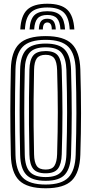

<svg xmlns="http://www.w3.org/2000/svg" viewBox="-20 -1003 491 1032"><path d="M225.4 9Q125.8 9 83 -33.2Q40.3 -75.4 38.3 -170.5Q36.8 -238.9 36.1 -296Q35.4 -353.1 35.5 -405.8Q35.6 -458.6 36.3 -513Q36.9 -567.3 38.3 -630.2Q40.3 -725.2 83.1 -767.1Q126 -809 225.4 -809Q323.3 -809 366 -767Q408.7 -725 411.8 -630.2Q413.7 -563.5 414.7 -505.8Q415.7 -448.2 415.6 -394.4Q415.5 -340.5 414.6 -285.9Q413.6 -231.2 411.8 -170.5Q408.6 -76.1 366.4 -33.5Q324.3 9 225.4 9ZM225.4 -11.1Q311.2 -11.1 347.7 -49.1Q384.2 -87.1 386.8 -171.3Q388.6 -232.5 389.6 -287.2Q390.6 -342 390.6 -395.5Q390.6 -449 389.7 -506.2Q388.8 -563.4 386.8 -629.3Q384.2 -713.6 347.5 -751.2Q310.8 -788.9 225.4 -788.9Q137.9 -788.9 101.5 -751Q65 -713.1 63.2 -629.5Q61.7 -561.3 61.1 -504.2Q60.4 -447.1 60.5 -394.4Q60.6 -341.7 61.3 -287.5Q61.9 -233.3 63.2 -171.1Q65 -87.2 101.5 -49.1Q137.9 -11.1 225.4 -11.1ZM225.4 -31.2Q151.8 -31.2 120.9 -64.3Q89.9 -97.3 88.2 -171.5Q86.7 -239.7 86 -296.9Q85.4 -354.1 85.5 -406.5Q85.6 -459 86.2 -513Q86.9 -567.1 88.2 -629.1Q89.7 -703.3 121 -736Q152.2 -768.8 225.4 -768.8Q298.6 -768.8 329 -735.3Q359.4 -701.8 361.9 -628.5Q363.9 -560.7 364.7 -503.6Q365.6 -446.5 365.6 -393.9Q365.6 -341.4 364.6 -287.5Q363.6 -233.6 361.9 -172.1Q359.4 -99.5 329.4 -65.4Q299.4 -31.2 225.4 -31.2ZM225.4 -51.3Q285.2 -51.3 310 -80.4Q334.9 -109.4 336.9 -172.9Q338.7 -237.3 339.7 -292.3Q340.6 -347.2 340.6 -399.4Q340.6 -451.5 339.7 -506.8Q338.8 -562.1 336.9 -627.6Q334.9 -689 311 -718.8Q287.2 -748.7 225.4 -748.7Q164.2 -748.7 139.4 -720Q114.5 -691.3 113.1 -628.5Q111.6 -561.9 111 -505.3Q110.3 -448.8 110.4 -396.2Q110.5 -343.6 111.2 -289.1Q111.8 -234.7 113.1 -172.1Q114.5 -107.2 140.4 -79.3Q166.2 -51.3 225.4 -51.3ZM225.4 -71.5Q177.7 -71.5 158.5 -95.6Q139.2 -119.7 138.1 -172.5Q136.3 -263.3 135.7 -335.5Q135 -407.7 135.8 -476.9Q136.5 -546.1 138.1 -628.1Q139.2 -680.8 158.5 -704.7Q177.8 -728.5 225.4 -728.5Q273.6 -728.5 292.1 -703.3Q310.5 -678 311.9 -626.7Q313.7 -561.3 314.7 -506.2Q315.7 -451.1 315.7 -399.5Q315.7 -347.9 314.8 -293.1Q313.9 -238.4 311.9 -173.6Q310.3 -121.3 291.5 -96.4Q272.8 -71.5 225.4 -71.5ZM225.4 -91.6Q259.5 -91.6 272.5 -111.9Q285.6 -132.2 287 -174.2Q289 -239.8 289.8 -294.7Q290.7 -349.5 290.7 -401Q290.7 -452.5 289.8 -506.9Q289 -561.4 287 -626.1Q285.6 -670.6 271.8 -689.5Q258.1 -708.4 225.4 -708.4Q192.4 -708.4 178.2 -689.9Q164 -671.5 163.1 -627.5Q161.3 -538.8 160.7 -467.1Q160 -395.3 160.7 -325.7Q161.4 -256.2 163.1 -173.1Q164 -131.1 177.4 -111.3Q190.7 -91.6 225.4 -91.6ZM234.3 -982.9Q308 -982.9 341.7 -950.8Q375.4 -918.8 379.6 -844.7H354.6Q351.3 -908.1 323.3 -935.4Q295.3 -962.8 234.3 -962.8Q173 -962.8 145 -935.4Q116.9 -908.1 114 -844.7H89Q92.6 -918.8 126.3 -950.8Q160 -982.9 234.3 -982.9ZM234.3 -942.7Q282.5 -942.7 304.7 -920Q326.9 -897.2 329.7 -844.7H304.9Q302.6 -886.3 286.2 -904.4Q269.9 -922.6 234.3 -922.6Q198.5 -922.6 182.2 -904.4Q165.8 -886.3 163.7 -844.7H138.9Q141.5 -897.2 163.5 -920Q185.6 -942.7 234.3 -942.7ZM234.3 -902.4Q257 -902.4 267.6 -889.1Q278.2 -875.7 279.9 -844.7H258.2Q258.5 -864.7 252.1 -873.5Q245.6 -882.3 234.3 -882.3Q223.2 -882.3 216.8 -873.5Q210.3 -864.7 210.4 -844.7H188.7Q190.1 -875.7 200.7 -889.1Q211.3 -902.4 234.3 -902.4Z"/></svg>

Font: Big Shoulders Inline Display SC Thin
Style: Regular
Weight: 100
Designer: Patric King
Foundry: XO Type Co
Version: Version 2.002